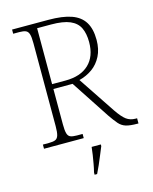

<svg xmlns="http://www.w3.org/2000/svg" viewBox="-135 -802 883 1111"><g transform="rotate(-15 306.5 -246.5)"><path d="M47 0V-25H84Q108 -25 121.5 -30.5Q135 -36 140.5 -54Q146 -72 146 -108V-606Q146 -643 140.5 -660.5Q135 -678 121.5 -683.5Q108 -689 84 -689H47V-714H264Q349 -714 401.5 -695.5Q454 -677 479 -636.5Q504 -596 504 -530Q504 -474 483 -433Q462 -392 427 -367Q392 -342 348 -331L496 -109Q526 -65 549 -48Q572 -31 604 -31H613V0H607Q563 0 538.5 -7.5Q514 -15 496.5 -35Q479 -55 455 -90L304 -320H189V-108Q189 -72 194 -54Q199 -36 212.5 -30.5Q226 -25 251 -25H285V0ZM269 -349Q360 -349 409.5 -396Q459 -443 459 -529Q459 -580 442.5 -614.5Q426 -649 385.5 -666.5Q345 -684 272 -684H189V-349ZM291 208Q297 184 301.5 158.5Q306 133 310 108Q314 83 316 61H371V71Q362 92 351 119.5Q340 147 328 174Q316 201 306 221H291Z"/></g></svg>

Font: Noto Serif Gujarati ExtraLight
Style: Regular
Weight: 250
Version: Version 2.102